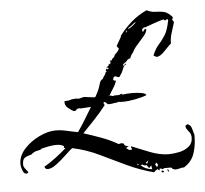

<svg xmlns="http://www.w3.org/2000/svg" viewBox="-42 -446 623 584"><g transform="rotate(-5 269.0 -154.0)"><path d="M406 91Q364 80 324.5 61.5Q285 43 246 24Q207 5 164 -4Q156 2 141.5 16Q127 30 111.5 41.5Q96 53 85 53Q77 53 75 45Q94 34 111 21Q128 8 144 -6L139 -7L140 -12Q131 -18 118 -18Q107 -18 95.5 -16Q84 -14 72 -11Q69 -7 58.5 -5.5Q48 -4 38 5Q24 8 17.5 13Q11 18 11 33Q11 39 16 45.5Q21 52 25 57L21 61H18Q11 61 7 49.5Q3 38 3 31Q3 6 22 -15Q41 -36 68 -49Q95 -62 118 -62Q135 -62 152 -58Q169 -54 186 -51Q198 -68 209.5 -87Q221 -106 232 -124L200 -122L196 -123Q189 -123 184 -116H178Q169 -121 160.5 -128.5Q152 -136 153 -148L161 -149H165Q177 -153 185 -153Q187 -153 190 -153Q193 -153 197 -152L213 -156L244 -152L248 -153Q258 -170 262 -183L266 -196Q270 -204 272.5 -204Q275 -204 279 -213Q283 -217 284.5 -222Q286 -227 290 -228L286 -230L289 -236L293 -233L296 -237L289 -240L297 -244L295 -246L304 -252L302 -255L303 -260L307 -259L309 -264Q317 -269 318 -276Q322 -279 326 -283.5Q330 -288 332 -293L326 -301V-302L341 -328V-331Q358 -354 379.5 -372.5Q401 -391 426 -402Q440 -395 452.5 -395Q465 -395 477.5 -392.5Q490 -390 504 -374L501 -367L506 -359Q502 -345 496.5 -328.5Q491 -312 491 -295Q483 -288 469 -273Q455 -258 444 -258L435 -263Q443 -283 453 -294Q463 -305 473 -320Q483 -335 489 -367L486 -370L479 -366L475 -370Q460 -366 446 -361Q432 -356 418 -351Q409 -351 407 -343L409 -337L415 -345L418 -346L420 -344Q420 -336 410 -324Q400 -312 389 -300Q378 -288 374 -278Q367 -271 364 -261Q355 -259 351 -252L341 -245L340 -241L341 -240L349 -246L350 -243Q344 -243 340.5 -234Q337 -225 335 -221Q333 -218 330.5 -214Q328 -210 326 -207H323Q320 -207 317.5 -209Q315 -211 309 -209L306 -200L311 -197H315Q311 -185 304 -174.5Q297 -164 291 -153L283 -152L295 -153L301 -151Q306 -153 311.5 -152.5Q317 -152 322 -153L327 -156L331 -153Q338 -154 345.5 -154.5Q353 -155 360 -155Q377 -155 389.5 -152.5Q402 -150 403 -145Q392 -140 369.5 -135.5Q347 -131 330 -131Q321 -131 317 -132L311 -130H307Q302 -129 295.5 -128Q289 -127 283 -128Q278 -135 274 -135Q268 -135 274 -126Q258 -105 239.5 -85.5Q221 -66 202 -46Q230 -37 256 -27.5Q282 -18 306 -4L314 -6L322 -4Q322 1 327 3Q332 5 336 5L327 10L337 17L345 16V13L343 11V6Q367 16 398 28Q429 40 455 40Q469 40 486.5 36.5Q504 33 516.5 23Q529 13 529 -4Q529 -15 523.5 -21.5Q518 -28 514 -35L513 -42L520 -46Q530 -42 532.5 -31.5Q535 -21 538 -12V-7Q538 20 530 44.5Q522 69 498 84Q491 84 484.5 86Q478 88 472 88Q464 88 459 81H438L432 84L430 82L424 81L423 87L416 81V85L413 84ZM366 -350Q378 -356 391 -369L385 -367Q378 -360 366 -353ZM358 -340 362 -345V-346L359 -345L357 -341ZM387 63 392 53 383 60ZM363 64 359 61H357L356 63ZM416 76 420 70 416 62 411 67ZM401 81 399 69 392 77 385 67 381 68 374 66 373 64 367 66Q380 79 401 81ZM450 94 446 86H448L451 88V89ZM432 94 428 91 430 88H433L437 92Z"/></g></svg>

Font: Kolker Brush
Style: Regular
Weight: 400
Designer: Robert E. Leuschke
Foundry: Robert E. Leuschke
Version: Version 1.010; ttfautohint (v1.8.3)